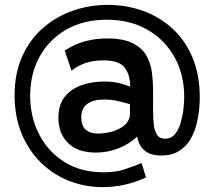

<svg xmlns="http://www.w3.org/2000/svg" viewBox="-20 -623 888 789"><path d="M423 -603Q497 -603 564.5 -579.5Q632 -556 685.5 -508.5Q739 -461 770 -389Q801 -317 801 -221Q801 -205 798.5 -176Q796 -147 788 -114Q780 -81 763 -51.5Q746 -22 716.5 -3Q687 16 643 16Q606 16 585.5 3.5Q565 -9 555.5 -27Q546 -45 544 -62Q511 -31 467 -13.5Q423 4 374 4Q299 4 259.5 -35.5Q220 -75 220 -138Q220 -194 247.5 -227Q275 -260 318 -274Q361 -288 407 -288Q446 -288 473.5 -280.5Q501 -273 515 -267Q515 -315 492.5 -345Q470 -375 404 -375Q363 -375 330 -363.5Q297 -352 274 -332L246 -415Q320 -465 420 -465Q488 -465 526.5 -445Q565 -425 582.5 -393Q600 -361 604.5 -324Q609 -287 609 -254V-172Q609 -142 611.5 -115Q614 -88 624.5 -70.5Q635 -53 658 -53Q684 -53 699.5 -72.5Q715 -92 723 -120.5Q731 -149 734 -177.5Q737 -206 737 -225Q737 -316 697.5 -387.5Q658 -459 586.5 -500.5Q515 -542 418 -542Q323 -542 252.5 -501.5Q182 -461 143 -390.5Q104 -320 104 -229Q104 -143 140.5 -71.5Q177 0 244.5 42.5Q312 85 405 85Q455 85 490 73.5Q525 62 562 47L580 106Q538 126 492.5 136Q447 146 403 146Q328 146 262 119.5Q196 93 146 43Q96 -7 68 -76Q40 -145 40 -231Q40 -321 71 -390.5Q102 -460 155.5 -507Q209 -554 278 -578.5Q347 -603 423 -603ZM468 -93Q489 -103 501.5 -119Q514 -135 514 -155V-195Q499 -199 470 -206.5Q441 -214 408 -214Q364 -214 339 -196.5Q314 -179 314 -140Q314 -74 385 -74Q401 -74 425 -78.5Q449 -83 468 -93Z"/></svg>

Font: Raleway ExtraBold
Style: Regular
Weight: 800
Designer: Matt McInerney, Pablo Impallari, Rodrigo Fuenzalida
Foundry: Matt McInerney, Pablo Impallari, Rodrigo Fuenzalida
Version: Version 4.026